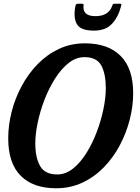

<svg xmlns="http://www.w3.org/2000/svg" viewBox="-20 -995 750 1028"><path d="M169 -227.5Q169 -151 194.8 -106Q220.5 -61 286.5 -61Q331.5 -61 371 -92.5Q410.5 -124 442.8 -175.8Q475 -227.5 498.2 -289Q521.5 -350.5 534 -411.8Q546.5 -473 546.5 -522.5Q546.5 -599 522.5 -644Q498.5 -689 432.5 -689Q387 -689 347.2 -657.5Q307.5 -626 274.8 -574.2Q242 -522.5 218.2 -461Q194.5 -399.5 181.8 -338.2Q169 -277 169 -227.5ZM280.5 13Q157.5 13 90.8 -54Q24 -121 24 -254Q24 -324 42.2 -396Q60.5 -468 95.8 -533.8Q131 -599.5 181.2 -651.2Q231.5 -703 295.2 -733Q359 -763 435 -763Q558 -763 625.5 -696Q693 -629 693 -496Q693 -426 674.5 -354Q656 -282 621 -216.2Q586 -150.5 535.5 -98.8Q485 -47 420.8 -17Q356.5 13 280.5 13ZM483 -831Q410 -831 390.8 -867.2Q371.5 -903.5 384.5 -965.5Q386.5 -975 398 -975H420Q428.5 -975 427.5 -967Q420 -908.5 491 -908.5Q559 -908.5 579.5 -960.5Q582.5 -967.5 583.8 -971.2Q585 -975 594 -975H621Q628.5 -975 629.2 -972.8Q630 -970.5 628.5 -963Q613 -902.5 578.8 -866.8Q544.5 -831 483 -831Z"/></svg>

Font: Besley* Narrow Semi
Style: Italic
Weight: 600
Width: 4
Italic angle: -13°
Designer: Owen Earl
Foundry: indestructible type*
Version: Version 3.000; ttfautohint (v1.8.3)